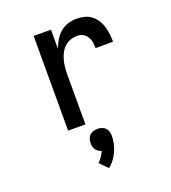

<svg xmlns="http://www.w3.org/2000/svg" viewBox="-141 -633 883 991"><g transform="rotate(-20 300.0 -137.0)"><path d="M155 0V-520H250V-416Q259 -439 271.5 -460Q284 -481 302.5 -497Q321 -513 344.5 -520.5Q368 -528 393 -528Q414 -528 435 -523Q456 -518 473 -505Q490 -492 501.5 -474Q513 -456 519 -435.5Q525 -415 527.5 -394Q530 -373 530 -352H434Q434 -368 431.5 -384Q429 -400 420.5 -414Q412 -428 397.5 -436Q383 -444 366 -444Q347 -444 328.5 -437.5Q310 -431 296 -418Q282 -405 273 -387.5Q264 -370 259 -351.5Q254 -333 252 -314Q250 -295 250 -276V0ZM288 254 245 211Q257 200 266.5 186Q276 172 282 157Q273 155 265 149.5Q257 144 251.5 136.5Q246 129 244 119.5Q242 110 242 101Q242 89 245.5 77.5Q249 66 257.5 58Q266 50 277 46.5Q288 43 300 43Q312 43 323 46.5Q334 50 342.5 58Q351 66 354.5 77.5Q358 89 358 101Q358 123 353.5 144Q349 165 340 185Q331 205 318 222.5Q305 240 288 254Z"/></g></svg>

Font: Iosevka Custom Medium Extended
Style: Regular
Weight: 500
Width: 7
Monospace: yes
Designer: Belleve Invis
Foundry: Belleve Invis
Version: Version 11.2.4; ttfautohint (v1.8.4)